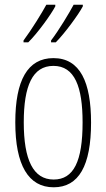

<svg xmlns="http://www.w3.org/2000/svg" viewBox="-20 -786 452 816"><path d="M332 -759V-766H293C275 -732 230 -657 197 -614V-606H217C255 -644 315 -726 332 -759ZM215 -759V-766H177C158 -731 115 -661 80 -614V-606H100C140 -645 198 -726 215 -759ZM367 -265C367 -436 321 -539 207 -539C97 -539 45 -444 45 -266C45 -84 101 10 208 10C315 10 367 -82 367 -265ZM81 -266C81 -421 118 -506 207 -506C298 -506 331 -416 331 -266C331 -100 293 -23 208 -23C121 -23 81 -107 81 -266Z"/></svg>

Font: Noto Sans Bengali ExtraCondensed ExtraLight
Style: Regular
Weight: 200
Width: 2
Designer: Joana Ranito - Universal Thirst; Jelle Bosma - Monotype Design Team
Foundry: Universal Thirst ehf.
Version: Version 3.000